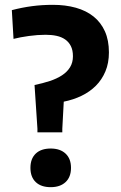

<svg xmlns="http://www.w3.org/2000/svg" viewBox="-20 -768 499 795"><path d="M135 -235 123 -416Q157 -423 186 -432.5Q215 -442 236.5 -456Q258 -470 270 -489.5Q282 -509 282 -535Q282 -560 273.5 -577Q265 -594 250 -604.5Q235 -615 214.5 -619.5Q194 -624 169 -624Q136 -624 99.5 -619Q63 -614 36 -607L29 -726Q71 -737 112.5 -742.5Q154 -748 199 -748Q251 -748 294 -736Q337 -724 367.5 -699.5Q398 -675 414.5 -638Q431 -601 431 -551Q431 -507 416.5 -472.5Q402 -438 377 -413Q352 -388 318 -371.5Q284 -355 244 -347L238 -235V-220H135ZM190 7Q150 7 128 -14Q106 -35 106 -73Q106 -111 128 -132Q150 -153 190 -153Q229 -153 251.5 -132Q274 -111 274 -73Q274 -35 251.5 -14Q229 7 190 7Z"/></svg>

Font: Encode Sans Narrow
Style: Bold
Weight: 700
Designer: Pablo Impallari, Andres Torresi
Foundry: Pablo Impallari, Andres Torresi
Version: Version 1.000; ttfautohint (v1.00) -l 8 -r 50 -G 200 -x 14 -